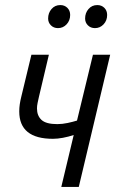

<svg xmlns="http://www.w3.org/2000/svg" viewBox="-20 -738 472 758"><path d="M222 0 271 -205Q250 -198 228.5 -194Q207 -190 189 -190Q56 -190 56 -298Q56 -312 58 -326Q60 -340 64 -356L104 -522H173L134 -357Q131 -344 128.5 -332Q126 -320 126 -310Q126 -281 144 -264.5Q162 -248 206 -248Q226 -248 247 -252.5Q268 -257 284 -262L347 -522H415L291 0ZM355 -627Q338 -627 327 -638Q316 -649 316 -665Q316 -687 329.5 -702.5Q343 -718 364 -718Q381 -718 392 -707Q403 -696 403 -679Q403 -657 389 -642Q375 -627 355 -627ZM209 -627Q192 -627 181 -638Q170 -649 170 -665Q170 -687 183.5 -702.5Q197 -718 218 -718Q235 -718 246 -707Q257 -696 257 -679Q257 -657 243 -642Q229 -627 209 -627Z"/></svg>

Font: Ubuntu Sans Condensed
Style: Italic
Weight: 400
Width: 3
Italic angle: -13.5°
Designer: Dalton Maag Ltd
Foundry: Dalton Maag Ltd
Version: Version 1.006; ttfautohint (v1.8.4.7-5d5b)